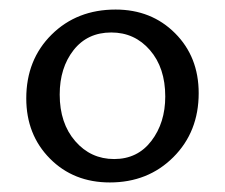

<svg xmlns="http://www.w3.org/2000/svg" viewBox="-20 -684 471 402"><path d="M210 -302Q134 -302 84.5 -352Q35 -402 35 -478Q35 -559 88 -611.5Q141 -664 222 -664Q297 -664 346.5 -614.5Q396 -565 396 -489Q396 -408 343 -355Q290 -302 210 -302ZM326 -482Q326 -542 294 -579Q262 -616 213 -616Q163 -616 134 -579Q105 -542 105 -486Q105 -426 137.5 -388.5Q170 -351 219 -351Q268 -351 297 -389Q326 -427 326 -482Z"/></svg>

Font: EauTestInfant Medium
Style: Regular
Weight: 500
Designer: Christian Thalmann (Catharsis Fonts)
Version: Version 0.001;PS 000.001;hotconv 1.0.88;makeotf.lib2.5.64775